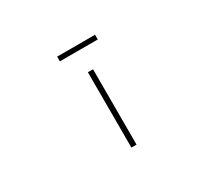

<svg xmlns="http://www.w3.org/2000/svg" viewBox="-136 -932 1272 1163"><g transform="rotate(-30 500.0 -351.0)"><path d="M482 0H518V-527H482ZM368 -669H633V-702H368Z"/></g></svg>

Font: Harano Aji Gothic TW ExtraLight
Style: Regular
Weight: 250
Foundry: Masamichi Hosoda
Version: HaranoAjiGothicTW-ExtraLight version 20230610;ttx 4.39.4